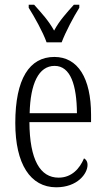

<svg xmlns="http://www.w3.org/2000/svg" viewBox="-20 -786 447 816"><path d="M178 -606H242C259 -651 293 -715 317 -753V-766H294C262 -730 233 -699 210 -656C186 -699 157 -730 125 -766H102V-753C126 -715 162 -651 178 -606ZM219 10C309 10 352 -48 352 -85C352 -100 345 -109 337 -113C319 -70 285 -31 229 -31C151 -31 106 -106 105 -267H367V-298C367 -454 311 -544 211 -544C105 -544 45 -451 45 -263C45 -89 109 10 219 10ZM307 -305H106C109 -430 144 -506 212 -506C280 -506 306 -424 307 -305Z"/></svg>

Font: Noto Serif Myanmar ExtraCondensed Light
Style: Regular
Weight: 300
Width: 2
Designer: Ben Mitchell and the Monotype Design Team
Foundry: Monotype Imaging Inc.
Version: Version 2.106